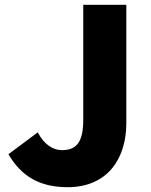

<svg xmlns="http://www.w3.org/2000/svg" viewBox="-20 -764 626 798"><path d="M261 14C428 14 505 -106 505 -252V-744H326V-266C326 -169 295 -140 237 -140C201 -140 163 -163 137 -214L15 -123C69 -31 145 14 261 14Z"/></svg>

Font: Noto Sans CJK Black
Style: Bold
Weight: 900
Designer: Ryoko NISHIZUKA (kana & ideographs); Paul D. Hunt (Latin, Greek & Cyrillic); Wenlong ZHANG (bopomofo); Sandoll Communica
Foundry: Adobe Systems Incorporated
Version: Version 1.000;PS 1;hotconv 1.0.78;makeotf.lib2.5.61930